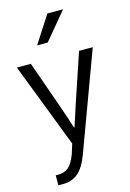

<svg xmlns="http://www.w3.org/2000/svg" viewBox="-149 -865 788 1164"><g transform="rotate(-15 245.5 -282.5)"><path d="M7.8 0ZM7.8 -525.4H95.7L204.1 -217.8Q228.5 -149.4 248 -85H252Q266.6 -132.8 294.9 -217.8L398.4 -525.4H484.4L257.8 87.9Q228.5 166 189.9 197.8Q151.4 229.5 95.7 229.5H66.4V167H84Q121.1 167 147 145.5Q172.9 124 193.4 68.4L212.9 6.8ZM161.1 -623 271.5 -793.9H370.1L227.5 -623Z"/></g></svg>

Font: Batunionen A1
Style: Regular
Weight: 400
Designer: HanYang I&C Co.,Ltd.
Foundry: HanYang I&C Co.,Ltd.
Version: Version 2.50; ttfautohint (v1.6)